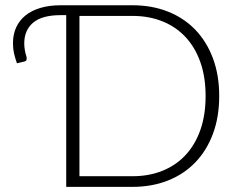

<svg xmlns="http://www.w3.org/2000/svg" viewBox="-20 -728 934 748"><path d="M496.5 -41.5Q560 -41.5 612.5 -62.5Q665 -83.5 702.5 -123.5Q740 -163.5 760.5 -221.5Q781 -279.5 781 -354Q781 -428 760.5 -486Q740 -544 702.5 -584Q665 -624 612.5 -645Q560 -666 496.5 -666H289.5V-41.5ZM496.5 -707.5Q571.5 -707.5 633.8 -683Q696 -658.5 740.5 -612.5Q785 -566.5 809.5 -501Q834 -435.5 834 -354Q834 -272 809.5 -206.5Q785 -141 740.5 -95Q696 -49 633.8 -24.5Q571.5 0 496.5 0H238V-669H216.5Q144 -669 109.2 -639.8Q74.5 -610.5 74.5 -559Q74.5 -546 76.8 -532.8Q79 -519.5 83 -508Q84.5 -501.5 83.5 -495.8Q82.5 -490 74 -488L46 -481.5Q38.5 -502.5 34.5 -520.8Q30.5 -539 30.5 -559.5Q30.5 -593.5 42.8 -620.8Q55 -648 78.5 -667.2Q102 -686.5 136.8 -697Q171.5 -707.5 216.5 -707.5Z"/></svg>

Font: Lato 2
Style: Regular
Weight: 300
Designer: Lukasz Dziedzic with Adam Twardoch and Botio Nikoltchev
Foundry: tyPoland Lukasz Dziedzic
Version: Version 2.015; 2015-08-06; http://www.latofonts.com/